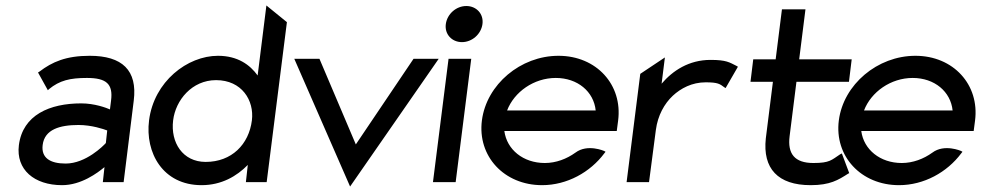

<svg xmlns="http://www.w3.org/2000/svg" viewBox="-20 -666 3587 702"><path d="M119 -401 155 -336 159 -340C198 -372 236 -381 298 -381C369 -381 394 -359 386 -298L382 -266C368 -272 326 -288 277 -288C162 -288 63 -246 49 -135C38 -46 105 11 207 11C277 11 337 -34 362 -55L356 0H432L469 -298C483 -409 427 -462 308 -462C222 -462 171 -440 124 -404ZM136 -136C143 -193 199 -209 267 -209C315 -209 359 -194 372 -189L367 -143C358 -133 294 -68 220 -68C163 -68 130 -89 136 -136Z M886 -63 879 0H955L1029 -585L954 -646L922 -390C894 -429 849 -462 777 -462C665 -462 543 -368 525 -226C510 -108 575 11 717 11C790 11 846 -22 886 -63ZM901 -226C890 -138 827 -74 732 -74C648 -74 603 -145 613 -226C622 -300 682 -373 770 -373C864 -373 910 -299 901 -226Z M1056 -451 1260 16 1584 -451H1492L1281 -138L1148 -451Z M1669 -512C1706 -512 1739 -541 1744 -578C1749 -615 1722 -644 1685 -644C1648 -644 1615 -615 1610 -578C1605 -541 1632 -512 1669 -512ZM1703 -451H1620L1563 0H1646Z M2235 -187 2240 -225C2257 -356 2161 -462 2022 -462C1883 -462 1759 -357 1742 -226C1725 -95 1823 11 1962 11C2053 11 2138 -36 2190 -106L2194 -111L2189 -114C2189 -114 2128 -141 2084 -108C2052 -85 2013 -70 1972 -70C1893 -70 1833 -119 1824 -187ZM1834 -262C1860 -330 1932 -381 2012 -381C2092 -381 2151 -331 2158 -262Z M2673 -425C2647 -438 2636 -447 2578 -447C2499 -447 2440 -408 2399 -360L2411 -456L2321 -396L2271 0H2353L2378 -191C2385 -244 2409 -287 2440 -316C2469 -343 2510 -365 2560 -365C2605 -365 2612 -359 2628 -347L2633 -344L2678 -422Z M3085 -33 3058 -105 3052 -102C3020 -81 3014 -70 2954 -70C2885 -70 2859 -104 2867 -168L2892 -367H3084L3094 -449H2902L2925 -632H2839L2816 -449H2734L2724 -367H2806L2780 -160C2768 -50 2824 11 2944 11C3015 11 3045 -8 3081 -31Z M3540 -187 3545 -225C3562 -356 3466 -462 3327 -462C3188 -462 3064 -357 3047 -226C3030 -95 3128 11 3267 11C3358 11 3443 -36 3495 -106L3499 -111L3494 -114C3494 -114 3433 -141 3389 -108C3357 -85 3318 -70 3277 -70C3198 -70 3138 -119 3129 -187ZM3139 -262C3165 -330 3237 -381 3317 -381C3397 -381 3456 -331 3463 -262Z"/></svg>

Font: Charger
Style: BdIt
Weight: 400
Designer: Jasper
Foundry: Cannot Into Space Fonts
Version: Version 0.98